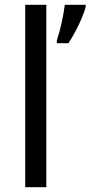

<svg xmlns="http://www.w3.org/2000/svg" viewBox="-20 -780 377 800"><path d="M173 0V-760H85V0ZM337 -751V-760H250C245 -717 230 -650 217 -612V-600H265C295 -644 328 -715 337 -751Z"/></svg>

Font: Noto Sans Syriac Western
Style: Regular
Weight: 400
Designer: Patrick Giasson and the Monotype Design Team
Foundry: Monotype Imaging Inc.
Version: Version 3.000